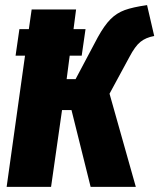

<svg xmlns="http://www.w3.org/2000/svg" viewBox="-20 -732 624 752"><path d="M487 -509 409 -365 512 0H335L260 -301H223L180 0H6L78 -514H41L56 -618H93L104 -695H278L268 -618H315L300 -514H253L241 -422H276L363 -586Q389 -633 413 -657Q437 -681 468.5 -692.5Q500 -704 556 -712L584 -591Q551 -585 530 -568Q509 -551 487 -509Z"/></svg>

Font: Fira Sans Extra Condensed ExtraBold
Style: Italic
Weight: 800
Width: 3
Italic angle: -8°
Designer: Carrois Corporate & Edenspiekermann AG
Foundry: Carrois Corporate GbR & Edenspiekermann AG
Version: Version 4.203